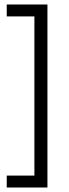

<svg xmlns="http://www.w3.org/2000/svg" viewBox="-20 -731 308 854"><path d="M191 103H10V50H133V-658H10V-711H191Z"/></svg>

Font: Bricolage Grotesque 10pt Condensed ExtraLight
Style: Regular
Weight: 200
Width: 3
Designer: Mathieu Triay
Foundry: Atelier Triay
Version: Version 1.000; ttfautohint (v1.8.4.7-5d5b);gftools[0.9.32]